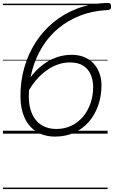

<svg xmlns="http://www.w3.org/2000/svg" viewBox="-20 -914 780 1313"><path d="M357 20Q280 20 226.5 -15.5Q173 -51 146.5 -112.5Q120 -174 120 -253Q119 -357 146 -451Q173 -545 223.5 -624Q274 -703 346 -762Q418 -821 508.5 -855.5Q599 -890 706 -894Q722 -894 730 -891.5Q738 -889 739 -874Q741 -857 735 -851.5Q729 -846 713 -845Q612 -840 528.5 -807.5Q445 -775 379.5 -720.5Q314 -666 269 -593Q224 -520 200.5 -434.5Q177 -349 177 -254Q177 -203 189.5 -162Q202 -121 226 -92Q250 -63 285.5 -47.5Q321 -32 366 -32Q422 -32 468.5 -54.5Q515 -77 548 -116.5Q581 -156 599 -208Q617 -260 617 -319Q617 -365 601 -403Q585 -441 550.5 -464Q516 -487 458 -487Q418 -487 381.5 -475Q345 -463 312.5 -442Q280 -421 252 -393.5Q224 -366 202 -334.5Q180 -303 164 -270L157 -338Q184 -384 218 -421Q252 -458 292 -484.5Q332 -511 376.5 -525Q421 -539 470 -539Q521 -539 559 -522.5Q597 -506 622.5 -477Q648 -448 661 -410.5Q674 -373 674 -332Q674 -257 651.5 -193Q629 -129 588 -81.5Q547 -34 488.5 -7Q430 20 357 20ZM0 369H716V379H0ZM0 -20H716V0H0ZM0 -505H716V-500H0ZM0 -889H716V-879H0Z"/></svg>

Font: Playwrite HR Guides
Style: Regular
Weight: 400
Designer: Veronika Burian, José Scaglione
Foundry: TypeTogether
Version: Version 1.003